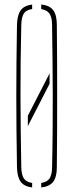

<svg xmlns="http://www.w3.org/2000/svg" viewBox="-20 -824 324 848"><path d="M103 -267V-313L199 -500V-454ZM122 4Q86.5 -0.5 71.2 -21.5Q56 -42.5 55 -85Q53.5 -169.5 52.8 -246.8Q52 -324 52 -399.5Q52 -475 52.8 -552.2Q53.5 -629.5 55 -714Q56 -757 71.2 -778.2Q86.5 -799.5 122 -804V-784Q96 -780.5 85.5 -764.5Q75 -748.5 74 -714Q72 -631.5 71.2 -555Q70.5 -478.5 70.5 -403Q70.5 -327.5 71.5 -249.2Q72.5 -171 74 -85Q75 -51.5 85.5 -35.8Q96 -20 122 -16ZM162 4V-16Q188 -20 198.8 -35.8Q209.5 -51.5 210 -85Q212 -171 212.5 -249.2Q213 -327.5 213 -403Q213 -478.5 212 -555Q211 -631.5 210 -714Q209.5 -748.5 198.5 -764Q187.5 -779.5 162 -784V-804Q199 -800.5 215 -779Q231 -757.5 231 -714Q232 -629.5 232.2 -552.2Q232.5 -475 232.5 -399.5Q232.5 -324 232.2 -246.8Q232 -169.5 231 -85Q231 -42.5 215 -21.2Q199 0 162 4Z"/></svg>

Font: Big Shoulders Stencil Display SC Thin
Style: Regular
Weight: 100
Designer: Patric King
Foundry: XO Type Co
Version: Version 2.001